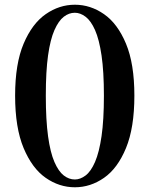

<svg xmlns="http://www.w3.org/2000/svg" viewBox="-20 -777 633 813"><path d="M297 16Q231 16 173.5 -24Q116 -64 80 -150Q44 -236 44 -372Q44 -507 80 -592Q116 -677 173.5 -717Q231 -757 297 -757Q363 -757 420.5 -717Q478 -677 513.5 -592Q549 -507 549 -372Q549 -236 513.5 -150Q478 -64 420.5 -24Q363 16 297 16ZM297 -17Q320 -17 342.5 -34Q365 -51 382.5 -91.5Q400 -132 410 -200.5Q420 -269 420 -372Q420 -474 410 -542Q400 -610 382.5 -649.5Q365 -689 342.5 -706Q320 -723 297 -723Q272 -723 250 -706Q228 -689 210.5 -649.5Q193 -610 183.5 -542.5Q174 -475 174 -372Q174 -269 183.5 -200Q193 -131 210.5 -91Q228 -51 250 -34Q272 -17 297 -17Z"/></svg>

Font: Noto Serif TC ExtraLight
Style: Bold
Weight: 700
Version: Version 2.002-H1;hotconv 1.1.0;makeotfexe 2.6.0